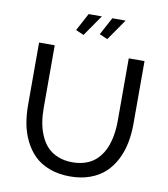

<svg xmlns="http://www.w3.org/2000/svg" viewBox="-97 -999 950 1085"><g transform="rotate(10 377.5 -456.0)"><path d="M314.9 -795.9 269 -815.9 323.2 -917H398.9ZM451.2 -795.9 404.8 -815.9 459 -917H535.2ZM377.9 4.9Q312 4.9 259.8 -14.9Q207.5 -34.7 173.6 -67.9Q139.6 -101.1 116.9 -147.2Q94.2 -193.4 84.7 -243.9Q75.2 -294.4 75.2 -351.1V-710H165V-351.1Q165 -307.1 171.4 -268.6Q177.7 -230 193.1 -194.1Q208.5 -158.2 232.2 -132.6Q255.9 -106.9 293 -91.6Q330.1 -76.2 377 -76.2Q411.6 -76.2 440.7 -84.2Q469.7 -92.3 491.5 -106.7Q513.2 -121.1 530 -141.6Q546.9 -162.1 558.1 -185.5Q569.3 -209 576.4 -237.1Q583.5 -265.1 586.7 -293Q589.8 -320.8 589.8 -351.1V-710H680.2V-351.1Q680.2 -292 669.9 -240.2Q659.7 -188.5 636.5 -143.1Q613.3 -97.7 578.6 -65.2Q543.9 -32.7 492.7 -13.9Q441.4 4.9 377.9 4.9Z"/></g></svg>

Font: Rawline Medium
Style: Regular
Weight: 500
Designer: Matt McInerney, Pablo Impallari, Rodrigo Fuenzalida
Foundry: Matt McInerney, Pablo Impallari, Rodrigo Fuenzalida
Version: Version 4.020;PS 004.020;hotconv 1.0.88;makeotf.lib2.5.64775